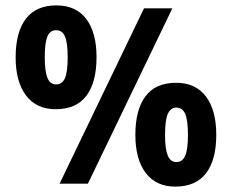

<svg xmlns="http://www.w3.org/2000/svg" viewBox="-20 -774 860 712"><path d="M186 -369Q115 -369 76.5 -420Q38 -471 38 -561Q38 -655 76 -704.5Q114 -754 189 -754Q262 -754 300 -703.5Q338 -653 338 -562Q338 -469 300.5 -419Q263 -369 186 -369ZM201 -93 514 -743H619L306 -93ZM188 -461Q211 -461 221 -484.5Q231 -508 231 -561Q231 -615 221 -638.5Q211 -662 188 -662Q165 -662 155.5 -638Q146 -614 146 -562Q146 -509 156 -485Q166 -461 188 -461ZM630 -82Q559 -82 520.5 -132.5Q482 -183 482 -274Q482 -367 519.5 -417Q557 -467 633 -467Q705 -467 743.5 -416.5Q782 -366 782 -274Q782 -181 744 -131.5Q706 -82 630 -82ZM634 -173Q657 -173 667 -197Q677 -221 677 -274Q677 -327 667 -351Q657 -375 634 -375Q612 -375 602 -351Q592 -327 592 -274Q592 -222 602 -197.5Q612 -173 634 -173Z"/></svg>

Font: Noto Sans Telugu UI Condensed
Style: Bold
Weight: 700
Width: 3
Designer: Jelle Bosma - Monotype Design Team
Foundry: Monotype Imaging Inc.
Version: Version 2.006